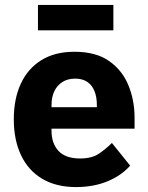

<svg xmlns="http://www.w3.org/2000/svg" viewBox="-20 -747 602 779"><path d="M288 12Q208 12 151.5 -21.5Q95 -55 65.5 -117Q36 -179 36 -263Q36 -346 64.5 -407.5Q93 -469 148 -503Q203 -537 282 -537Q369 -537 422.5 -499.5Q476 -462 501 -401Q526 -340 526 -269V-225H189V-217Q189 -165 217.5 -134.5Q246 -104 305 -104Q352 -104 380.5 -123Q409 -142 434 -167L508 -75Q473 -35 416.5 -11.5Q360 12 288 12ZM285 -428Q255 -428 233.5 -414.5Q212 -401 200.5 -377Q189 -353 189 -320V-312H373V-321Q373 -353 363.5 -377Q354 -401 334.5 -414.5Q315 -428 285 -428ZM134 -624V-727H440V-624Z"/></svg>

Font: IBM Plex Sans
Style: Bold
Weight: 700
Designer: Mike Abbink, Paul van der Laan, Pieter van Rosmalen
Foundry: Bold Monday
Version: Version 3.201